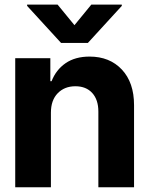

<svg xmlns="http://www.w3.org/2000/svg" viewBox="-20 -792 631 812"><path d="M195.3 -315.4V0H44.4V-545.9H192.9V-448.7H198.2Q216.8 -496.6 257.3 -524.7Q297.9 -552.7 358.9 -552.7Q443.8 -552.7 495.4 -497.8Q546.9 -442.9 546.9 -347.2V0H396V-320.3Q396 -370.1 370.1 -398.7Q344.2 -427.2 298.8 -427.2Q252.9 -427.2 224.1 -397.7Q195.3 -368.2 195.3 -315.4ZM223.6 -772.5 294.9 -685.5 366.2 -772.5H495.1V-767.1L351.6 -610.4H238.3L94.7 -767.1V-772.5Z"/></svg>

Font: Inter Tight
Style: Bold
Weight: 700
Designer: Rasmus Andersson
Foundry: rsms
Version: Version 3.004; ttfautohint (v1.8.4.7-5d5b)